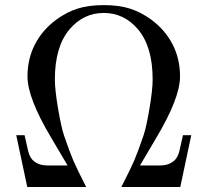

<svg xmlns="http://www.w3.org/2000/svg" viewBox="-20 -747 810 767"><path d="M44.9 -207H78.1L91.8 -146.5Q98.6 -116.2 115.2 -103.5Q136.2 -85.9 170.9 -85.9H250L186.5 -193.4Q89.8 -354.5 89.8 -441.4Q89.8 -511.7 119.4 -569.3Q148.9 -627 204.1 -668Q245.1 -698.2 289.3 -712.4Q333.5 -726.6 394.5 -726.6Q455.6 -726.6 499.8 -712.4Q543.9 -698.2 585 -668Q640.1 -627 669.7 -569.3Q699.2 -511.7 699.2 -441.4Q699.2 -354.5 602.5 -193.4L539.1 -85.9H618.2Q652.8 -85.9 673.8 -103.5Q690.4 -116.2 697.3 -146.5L710.9 -207H744.1L700.2 0H464.8Q501.5 -71.8 515.6 -104.5Q529.8 -137.2 553.7 -207Q564.5 -238.8 577.1 -313.5Q589.8 -388.2 589.8 -429.7Q589.8 -560.5 531.2 -629.9Q475.6 -695.3 394.5 -695.3Q313.5 -695.3 257.8 -629.9Q199.2 -560.5 199.2 -429.7Q199.2 -388.2 211.9 -313.5Q224.6 -238.8 235.4 -207Q259.3 -137.2 273.4 -104.5Q287.6 -71.8 324.2 0H88.9Z"/></svg>

Font: Theano Modern
Style: Regular
Weight: 400
Designer: Alexey Kryukov
Version: Version 2.00